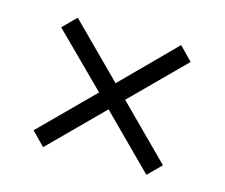

<svg xmlns="http://www.w3.org/2000/svg" viewBox="-69 -657 697 596"><g transform="rotate(15 279.5 -358.5)"><path d="M113 -150 71 -193 237 -359 71 -524 113 -566 279 -400 445 -567 487 -524 321 -358 487 -192 445 -150 279 -316Z"/></g></svg>

Font: Noto Serif Ahom
Style: Regular
Weight: 400
Designer: Monotype Design Team
Foundry: Monotype Imaging Inc.
Version: Version 2.007; ttfautohint (v1.8.4.7-5d5b)